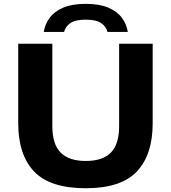

<svg xmlns="http://www.w3.org/2000/svg" viewBox="-20 -967 886 996"><path d="M425 9.5Q239.5 9.5 157 -77.2Q74.5 -164 74.5 -328V-740H251.5V-313Q251.5 -219 294.5 -175.5Q337.5 -132 425 -132Q512.5 -132 555.2 -175.5Q598 -219 598 -313V-740H772V-328Q772 -164 689.8 -77.2Q607.5 9.5 425 9.5ZM207 -801.5Q213.5 -842 238 -875Q262.5 -908 308.2 -927.5Q354 -947 424.5 -947Q495.5 -947 541.5 -927.5Q587.5 -908 612 -875Q636.5 -842 643 -801.5H537.5Q530.5 -829.5 504.5 -847.2Q478.5 -865 424.5 -865Q370.5 -865 345 -847.2Q319.5 -829.5 312.5 -801.5Z"/></svg>

Font: Encode Sans Expanded Expanded
Style: Bold
Weight: 700
Width: 7
Designer: Multiple Designers
Foundry: Impallari Type
Version: Version 3.000; ttfautohint (v1.8.3) -l 8 -r 50 -G 200 -x 14 